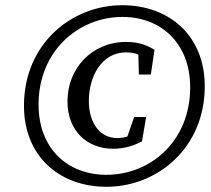

<svg xmlns="http://www.w3.org/2000/svg" viewBox="-20 -700 810 737"><path d="M388 -29C240 -29 128 -129 128 -299C128 -505 282 -635 450 -635C599 -635 710 -533 710 -365C710 -157 557 -29 388 -29ZM389 17C583 17 766 -131 766 -369C766 -563 630 -680 449 -680C255 -680 72 -532 72 -294C72 -100 208 17 389 17ZM414 -129C460 -129 495 -142 525 -157L541 -251H495L469 -176C456 -172 443 -170 430 -170C368 -170 321 -222 321 -313C321 -406 370 -499 464 -499C481 -499 497 -496 511 -491L513 -414H559L573 -509C536 -531 505 -539 464 -539C332 -539 239 -437 239 -311C239 -198 314 -129 414 -129Z"/></svg>

Font: Source Serif Pro Semibold
Style: Italic
Weight: 600
Italic angle: -12°
Designer: Frank Grießhammer
Foundry: Adobe Systems Incorporated
Version: Version 3.001;hotconv 1.0.111;makeotfexe 2.5.65597